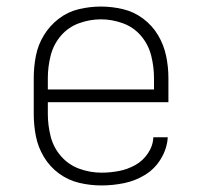

<svg xmlns="http://www.w3.org/2000/svg" viewBox="-20 -558 616 586"><path d="M290 8Q324 8 358.5 1Q393 -6 423 -24.5Q453 -43 471.5 -74Q490 -105 492 -139H448Q447 -113 431.5 -90Q416 -67 392.5 -54Q369 -41 342.5 -36Q316 -31 290 -31Q255 -31 222 -43Q189 -55 166 -81.5Q143 -108 134.5 -142Q126 -176 126 -210V-246H494V-320Q494 -354 487 -387.5Q480 -421 462.5 -450.5Q445 -480 417 -501Q389 -522 355.5 -530Q322 -538 288 -538Q254 -538 220.5 -530Q187 -522 159.5 -501Q132 -480 114 -450.5Q96 -421 89.5 -387.5Q83 -354 83 -320V-210Q83 -176 89.5 -142.5Q96 -109 114 -79Q132 -49 160 -28.5Q188 -8 221.5 0Q255 8 290 8ZM126 -285V-320Q126 -354 134.5 -388Q143 -422 165.5 -448.5Q188 -475 221 -487Q254 -499 288 -499Q322 -499 355 -487Q388 -475 410.5 -448.5Q433 -422 441.5 -388Q450 -354 450 -320V-285Z"/></svg>

Font: Iosevka Sparkle Extralight
Style: Regular
Weight: 200
Designer: Belleve Invis
Foundry: Belleve Invis
Version: Version 4.5.0; ttfautohint (v1.8.3)